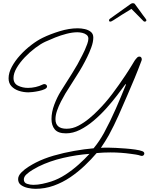

<svg xmlns="http://www.w3.org/2000/svg" viewBox="-20 -850 941 1208"><path d="M203 338Q181 338 155.5 332.5Q130 327 112 314Q94 301 94 277Q94 256 114 235.5Q134 215 160.5 198.5Q187 182 205 173Q256 147 318.5 129Q381 111 446 99.5Q511 88 569 83Q588 60 604 36Q620 12 634 -13Q674 -87 708 -164.5Q742 -242 773 -319L769 -320Q748 -291 717.5 -251Q687 -211 649.5 -169Q612 -127 569.5 -91Q527 -55 483 -33Q439 -11 395 -11Q345 -11 324.5 -36Q304 -61 304 -101Q304 -145 321.5 -191.5Q339 -238 362 -275Q397 -331 433 -387.5Q469 -444 498 -503Q505 -516 513.5 -535Q522 -554 529 -573.5Q536 -593 536 -607Q536 -622 524.5 -631Q513 -640 497 -643.5Q481 -647 467 -647Q436 -647 399 -637.5Q362 -628 327 -614Q292 -600 264 -587Q236 -574 201.5 -548Q167 -522 136 -489.5Q105 -457 85 -423Q65 -389 65 -359Q65 -325 93.5 -311Q122 -297 156 -297Q180 -297 204 -302.5Q228 -308 248 -318Q254 -321 259 -321Q266 -321 271 -316.5Q276 -312 276 -306Q276 -296 261 -289Q246 -282 225 -277.5Q204 -273 185.5 -271Q167 -269 159 -269Q128 -269 99 -278.5Q70 -288 52 -307.5Q34 -327 34 -357Q34 -392 54.5 -430Q75 -468 107.5 -503.5Q140 -539 177.5 -567.5Q215 -596 248 -612Q295 -635 355 -653.5Q415 -672 469 -672Q491 -672 513.5 -667Q536 -662 551.5 -649.5Q567 -637 567 -614Q567 -586 554.5 -552Q542 -518 529 -492Q500 -432 463 -375Q426 -318 391 -261Q378 -239 363.5 -211Q349 -183 339 -154Q329 -125 329 -100Q329 -40 399 -40Q437 -40 473 -59Q509 -78 541 -104.5Q573 -131 595 -154Q645 -204 687 -260Q729 -316 767 -373Q778 -390 789.5 -407.5Q801 -425 811 -442Q817 -451 822.5 -461Q828 -471 835 -479Q839 -484 844 -489Q849 -494 857 -494Q865 -494 868.5 -488.5Q872 -483 872 -477Q872 -471 869 -465Q849 -411 826.5 -357Q804 -303 781 -250Q754 -187 726 -124Q698 -61 665 0Q643 39 615 80Q627 79 639 79Q651 79 662 79Q680 79 709.5 80.5Q739 82 771 84.5Q803 87 831 91Q859 95 875 101Q888 106 888 116Q888 121 884 126Q880 131 872 131Q868 131 866 130Q851 125 835.5 122.5Q820 120 804 118Q740 109 675 109Q653 109 631.5 110Q610 111 588 113Q555 152 513 192Q471 232 422.5 265Q374 298 318.5 318Q263 338 203 338ZM189 313Q217 313 247 306.5Q277 300 302 292Q348 277 392 248.5Q436 220 475 185Q514 150 543 118Q462 124 377.5 143.5Q293 163 222 198Q208 205 186 218Q164 231 147 246.5Q130 262 130 279Q130 300 150 306.5Q170 313 189 313ZM816 -830Q825 -830 829 -824Q840 -810 852.5 -792Q865 -774 877 -758Q889 -742 895 -734Q901 -727 901 -723Q901 -714 890 -714Q886 -714 883 -717Q868 -731 846.5 -754Q825 -777 807 -794Q780 -778 747.5 -757.5Q715 -737 694 -723Q684 -717 680.5 -715.5Q677 -714 674 -714Q666 -714 666 -722Q666 -729 673 -733L802 -825Q809 -830 816 -830Z"/></svg>

Font: Ms Madi
Style: Regular
Weight: 400
Designer: Robert E. Leuschke
Foundry: Robert E. Leuschke
Version: Version 1.010; ttfautohint (v1.8.3)